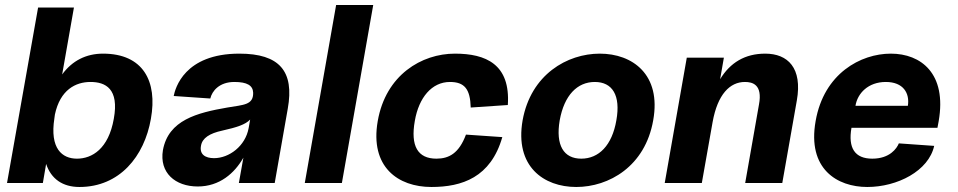

<svg xmlns="http://www.w3.org/2000/svg" viewBox="-20 -730 3824 766"><path d="M297 16C457 16 556 -106 582 -256C609 -406 551 -516 391 -516C324 -516 268 -488 228 -433L275 -700H132L8 0H151L164 -76C184 -16 230 16 297 16ZM197 -258 199 -273C220 -372 282 -403 341 -403C401 -403 456 -376 434 -256C413 -136 347 -97 287 -97C228 -97 178 -137 197 -258Z M769 14C856 14 916 -39 951 -101L933 0H1076L1128 -296C1155 -446 1095 -516 935 -516C715 -516 679 -377 673 -347L819 -337C826 -367 855 -403 915 -403C966 -403 989 -389 990 -360C991 -311 952 -312 887 -301C766 -280 652 -251 630 -131C615 -41 679 14 769 14ZM782 -149C787 -179 816 -198 867 -209C925 -222 959 -233 978 -253L972 -219C959 -147 894 -99 834 -99C799 -99 775 -114 782 -149Z M1196 0H1344L1469 -710H1321Z M1701 16C1823 16 1938 -22 1984 -183L1839 -193C1811 -118 1771 -97 1721 -97C1647 -97 1617 -147 1635 -248C1651 -341 1703 -403 1775 -403C1833 -403 1856 -375 1858 -301L2006 -311C2017 -474 1918 -516 1795 -516C1662 -516 1519 -431 1487 -247C1455 -64 1568 16 1701 16Z M2279 16C2409 16 2554 -66 2586 -250C2619 -433 2503 -516 2373 -516C2243 -516 2098 -433 2065 -250C2033 -66 2149 16 2279 16ZM2213 -250C2231 -350 2283 -403 2353 -403C2423 -403 2457 -350 2439 -250C2422 -150 2369 -97 2299 -97C2229 -97 2196 -150 2213 -250Z M3008 -313 2953 0H3101L3159 -329C3182 -459 3123 -516 3033 -516C2952 -516 2893 -480 2853 -414L2868 -500H2720L2632 0H2780L2823 -243C2843 -354 2892 -403 2952 -403C2982 -403 3023 -393 3008 -313Z M3440 16C3560 16 3685 -48 3707 -148L3566 -158C3558 -138 3530 -97 3460 -97C3390 -97 3363 -140 3377 -220H3720L3725 -247C3758 -437 3654 -516 3534 -516C3414 -516 3267 -437 3234 -247C3200 -56 3320 16 3440 16ZM3393 -308C3401 -358 3444 -403 3514 -403C3584 -403 3610 -358 3602 -308Z"/></svg>

Font: Uncut Sans
Style: Bold Italic
Weight: 700
Italic angle: -10°
Designer: Kasper Nordkvist
Foundry: Uncut Type
Version: Version 1.111;FEAKit 1.0